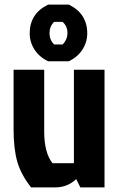

<svg xmlns="http://www.w3.org/2000/svg" viewBox="-20 -814 517 834"><path d="M220 0H115Q71 -56 55 -112Q39 -168 39 -252V-511H172V-242Q172 -151 208 -105H301V-511H434V0H329L311 -36Q273 0 220 0ZM189 -794H279Q359 -755 359 -669Q359 -631 338 -598.5Q317 -566 279 -548H189Q151 -566 130 -598.5Q109 -631 109 -669Q109 -755 189 -794ZM215 -621H252Q273 -642 273 -671Q273 -700 252 -719H215Q195 -699 195 -670Q195 -641 215 -621Z"/></svg>

Font: Jockey One
Style: Regular
Weight: 400
Designer: TypeTogether
Foundry: TypeTogether
Version: Version 1.002